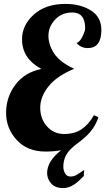

<svg xmlns="http://www.w3.org/2000/svg" viewBox="-20 -770 539 983"><path d="M499 -616.2Q499 -523.9 429.2 -523.9Q394 -523.9 372.1 -549.8Q388.7 -555.2 402.3 -583.3Q416 -611.3 416 -625Q416 -706.1 350.1 -706.1Q296.9 -706.1 262.5 -669.9Q228 -633.8 228 -586.7Q228 -539.6 258.3 -494.6Q289.1 -450.2 359.9 -418Q270 -380.4 228 -327.4Q186 -274.4 186 -218.3Q186 -162.1 220.5 -123Q254.9 -84 308.1 -84Q361.3 -84 397.5 -108.2Q433.6 -132.3 460.9 -180.2L483.9 -169.9Q464.4 -110.8 416.5 -68.4Q396.5 -50.3 376.5 -35.9Q356.4 -21.5 340.3 -4.9Q304.2 31.7 304.2 84Q304.2 101.1 313 117.4Q321.8 133.8 341.6 133.8Q361.3 133.8 378.4 121.6L411.1 100.1Q409.2 117.7 409.2 130.9L389.2 150.4Q346.2 192.9 304 192.9Q261.7 192.9 241.5 168.9Q221.2 145 221.2 116.2Q221.2 55.7 293 -1Q259.8 5.9 212.9 5.9Q120.1 5.9 65.7 -53.2Q11.2 -112.3 11.2 -192.4Q11.2 -272.5 58.6 -335.9Q106 -399.4 191.9 -417Q92.8 -470.2 92.8 -568.8Q92.8 -641.1 153.3 -695.6Q213.9 -750 314.9 -750Q391.6 -750 445.3 -716.6Q499 -683.1 499 -616.2Z"/></svg>

Font: UVF Lobster12
Style: Regular
Weight: 400
Designer: Pablo Impallari
Foundry: Pablo Impallari. www.impallari.com
Version: Version 1.004